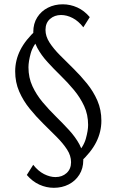

<svg xmlns="http://www.w3.org/2000/svg" viewBox="-20 -678 543 893"><path d="M351.1 78.5 330.8 45Q368.5 5.6 379.1 -32.5Q389.8 -70.6 389.8 -96.8Q389.8 -145.1 371.4 -184.8Q353 -224.5 324 -259.4Q294.9 -294.4 262.3 -326.1Q229.7 -357.8 200.7 -389.7Q171.6 -421.5 153.2 -455.9Q134.8 -490.2 134.8 -529Q134.8 -568.5 153.3 -597.5Q171.7 -626.5 202.9 -642.2Q234.1 -658 271.6 -658Q306.9 -658 339.5 -643.3Q372 -628.6 397.5 -598.4L367.6 -551Q344.8 -580.3 317.8 -594.2Q290.8 -608.2 264 -608.2Q233.5 -608.2 212.6 -589.8Q191.6 -571.5 191.6 -538.9Q191.6 -509.2 210.3 -480.2Q229 -451.2 258.9 -421.2Q288.7 -391.2 321.6 -358.9Q354.5 -326.6 384.3 -289.8Q414.2 -253 432.9 -210.2Q451.5 -167.4 451.5 -116.5Q451.5 -64.7 427.7 -17.2Q403.9 30.4 351.1 78.5ZM230.5 195.5Q195.7 195.5 163.2 180.8Q130.7 166.1 104.7 135.8L134.5 88.5Q157.4 117.7 184.9 131.7Q212.4 145.6 238.2 145.6Q269.1 145.6 289.8 126.8Q310.5 107.9 310.5 76.4Q310.5 46.1 291.9 17.4Q273.2 -11.4 243.3 -41.4Q213.5 -71.4 180.6 -103.6Q147.7 -135.9 117.9 -172.7Q88 -209.5 69.3 -252.4Q50.6 -295.2 50.6 -346.1Q50.6 -397.8 74.5 -445.4Q98.3 -492.9 151.1 -541L171.4 -507.5Q133.7 -469.2 123 -430.5Q112.4 -391.9 112.4 -365.2Q112.4 -316.9 130.8 -277.2Q149.2 -237.5 178.2 -202.9Q207.3 -168.2 239.9 -136.2Q272.5 -104.2 301.5 -72.6Q330.5 -41 349 -7.2Q367.4 26.6 367.4 66.5Q367.4 105.5 348.9 134.7Q330.5 163.9 299.5 179.7Q268.6 195.5 230.5 195.5Z"/></svg>

Font: Ysabeau
Style: Bold
Weight: 700
Designer: Christian Thalmann (Catharsis Fonts)
Version: Version 2.000;gftools[0.9.27.dev2+g8671c4b]